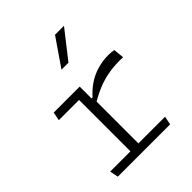

<svg xmlns="http://www.w3.org/2000/svg" viewBox="-220 -929 1059 1059"><g transform="rotate(-45 310.0 -399.0)"><path d="M283 -395.5 290.5 -388.5V0H228.5V-500H283ZM70.5 -49.5H498.5L488.5 0H80.5ZM80.5 -500H261V-450.5H70.5ZM276 -367 264.5 -408H291.5Q320 -440.5 354.8 -463.8Q389.5 -487 430.8 -499.2Q472 -511.5 518.5 -511.5Q542 -511.5 560.5 -507.5L567 -445.5Q506.5 -447.5 458.2 -439.5Q410 -431.5 367.5 -414Q325 -396.5 276 -367ZM332.5 -637 459 -798.5H389L278 -637Z"/></g></svg>

Font: Monaspace Argon Var
Style: Regular
Weight: 400
Designer: Riley Cran and the Lettermatic Team
Version: Version 1.000 (Monaspace Argon Var)